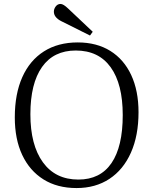

<svg xmlns="http://www.w3.org/2000/svg" viewBox="-20 -939 778 973"><path d="M368 14Q270 14 200 -30Q130 -74 92.5 -154Q55 -234 55 -344Q55 -463 93 -548Q131 -633 202.5 -678.5Q274 -724 374 -724Q470 -724 539 -681Q608 -638 645 -558.5Q682 -479 682 -370Q682 -252 643.5 -165.5Q605 -79 534.5 -32.5Q464 14 368 14ZM377 -29Q488 -29 545 -112.5Q602 -196 602 -356Q602 -513 541 -598Q480 -683 364 -683Q252 -683 193 -599.5Q134 -516 134 -360Q134 -204 197.5 -116.5Q261 -29 377 -29ZM436 -759 290 -832Q253 -851 253 -880Q253 -894 262.5 -906.5Q272 -919 287 -919Q301 -919 325 -896L450 -778Z"/></svg>

Font: Literata 36pt Light
Style: Regular
Weight: 300
Designer: Latin by Veronika Burian and Jose Scaglione. Greek by Irene Vlachou. Cyrillic by Vera Evstafieva.
Foundry: TypeTogether
Version: Version 3.002